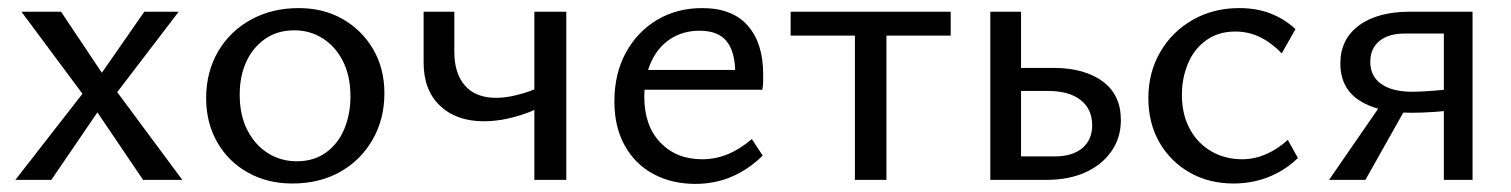

<svg xmlns="http://www.w3.org/2000/svg" viewBox="-20 -445 3737 475"><path d="M18 0 184 -213 33 -416H131L232 -265L337 -416H422L270 -217L431 0H334L221 -167L107 0Z M703 9Q642 9 593.5 -18Q545 -45 517.5 -93Q490 -141 490 -202Q490 -267 519.5 -317.5Q549 -368 601 -396.5Q653 -425 719 -425Q780 -425 827.5 -398Q875 -371 903 -323.5Q931 -276 931 -214Q931 -150 901.5 -99Q872 -48 821 -19.5Q770 9 703 9ZM714 -46Q757 -46 787 -68Q817 -90 832 -126.5Q847 -163 847 -206Q847 -257 828.5 -293.5Q810 -330 778.5 -350Q747 -370 708 -370Q666 -370 635.5 -348.5Q605 -327 589 -291.5Q573 -256 573 -211Q573 -160 592 -123Q611 -86 643 -66Q675 -46 714 -46Z M1177 -145Q1109 -145 1068.5 -183.5Q1028 -222 1028 -290V-416H1104V-317Q1104 -263 1130.5 -233Q1157 -203 1207 -203Q1228 -203 1250.5 -208Q1273 -213 1292 -220Q1311 -227 1322 -234L1335 -193Q1318 -179 1291.5 -168.5Q1265 -158 1235.5 -151.5Q1206 -145 1177 -145ZM1302 0V-416H1381V0Z M1701 10Q1642 10 1596.5 -14.5Q1551 -39 1525.5 -85Q1500 -131 1500 -194Q1500 -263 1528.5 -315Q1557 -367 1606 -396Q1655 -425 1717 -425Q1792 -425 1830 -381.5Q1868 -338 1868 -262Q1868 -253 1868 -243Q1868 -233 1866 -223H1799V-263Q1799 -316 1778 -342.5Q1757 -369 1711 -369Q1670 -369 1639 -349Q1608 -329 1591 -292Q1574 -255 1574 -205Q1574 -134 1613.5 -92.5Q1653 -51 1717 -51Q1750 -51 1780.5 -63.5Q1811 -76 1840 -101L1867 -60Q1840 -34 1812 -18.5Q1784 -3 1756 3.5Q1728 10 1701 10ZM1542 -223 1551 -272H1856V-223Z M2095 0V-416H2173V0ZM1936 -357V-416H2332V-357Z M2430 0V-416H2506V-58H2589Q2633 -58 2657.5 -78.5Q2682 -99 2682 -135Q2682 -175 2653.5 -197.5Q2625 -220 2573 -220H2489V-277H2587Q2626 -277 2657 -268Q2688 -259 2709.5 -242.5Q2731 -226 2742 -202.5Q2753 -179 2753 -148Q2753 -104 2729.5 -70.5Q2706 -37 2665 -18.5Q2624 0 2568 0Z M3032 9Q2971 9 2923.5 -18Q2876 -45 2848.5 -92.5Q2821 -140 2821 -202Q2821 -266 2850.5 -316.5Q2880 -367 2931 -396Q2982 -425 3046 -425Q3089 -425 3123.5 -411.5Q3158 -398 3185 -373L3151 -313Q3126 -339 3097.5 -353Q3069 -367 3036 -367Q2995 -367 2965 -346Q2935 -325 2919.5 -289Q2904 -253 2904 -210Q2904 -162 2923.5 -126Q2943 -90 2977 -70.5Q3011 -51 3053 -51Q3083 -51 3112 -63.5Q3141 -76 3166 -99L3191 -54Q3167 -31 3140 -17Q3113 -3 3086 3Q3059 9 3032 9Z M3552 0V-362H3455Q3415 -362 3392.5 -343.5Q3370 -325 3370 -292Q3370 -256 3397.5 -237Q3425 -218 3474 -218Q3494 -218 3526.5 -220.5Q3559 -223 3585 -227V-175Q3558 -170 3526.5 -168Q3495 -166 3473 -166Q3390 -166 3343 -196.5Q3296 -227 3296 -288Q3296 -348 3342 -382Q3388 -416 3468 -416H3623V0ZM3268 0 3406 -200 3457 -176 3358 0Z"/></svg>

Font: Ysabeau Office Medium
Style: Regular
Weight: 500
Designer: Christian Thalmann (Catharsis Fonts)
Version: Version 2.001;gftools[0.9.30]; featfreeze: tnum,lnum,ss02